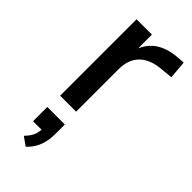

<svg xmlns="http://www.w3.org/2000/svg" viewBox="-247 -547 867 867"><g transform="rotate(45 186.5 -113.5)"><path d="M71 0V-488H169V-371H159Q175 -431 216.5 -462Q258 -493 327 -498L360 -500L367 -414L306 -408Q241 -402 207 -367Q173 -332 173 -271V0ZM124 273 83 244Q106 221 113.5 200Q121 179 121 155L145 168H66V77H178V140Q178 179 165.5 212.5Q153 246 124 273Z"/></g></svg>

Font: Nunito Sans 12pt ExtraLight SemiBold
Style: Regular
Weight: 600
Version: Version 3.101;gftools[0.9.27]